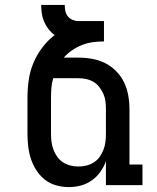

<svg xmlns="http://www.w3.org/2000/svg" viewBox="-20 -755 640 783"><path d="M261 8Q235 8 209.5 1Q184 -6 163.5 -22Q143 -38 128.5 -60.5Q114 -83 106 -107.5Q98 -132 95 -158Q92 -184 92 -210V-354Q92 -391 97 -427.5Q102 -464 116 -497.5Q130 -531 152 -560.5Q174 -590 203 -612Q189 -622 178 -636Q167 -650 160 -666.5Q153 -683 150.5 -700Q148 -717 148 -735H244Q244 -723 246.5 -710.5Q249 -698 256.5 -688.5Q264 -679 276 -674Q288 -669 300 -669H404V-586Q381 -586 358.5 -583Q336 -580 314.5 -571.5Q293 -563 274 -550Q255 -537 240 -520H300Q328 -520 356 -515Q384 -510 409 -497.5Q434 -485 454 -464.5Q474 -444 486 -419Q498 -394 503 -366Q508 -338 508 -310V-84H561V0H412V-98Q404 -75 389.5 -54.5Q375 -34 354.5 -19.5Q334 -5 310 1.5Q286 8 261 8ZM300 -76Q317 -76 333 -80Q349 -84 363 -93Q377 -102 386.5 -115.5Q396 -129 402 -144.5Q408 -160 410 -176.5Q412 -193 412 -210V-310Q412 -326 410 -342Q408 -358 401.5 -372.5Q395 -387 385 -400Q375 -413 361.5 -421Q348 -429 332 -432.5Q316 -436 300 -436H197Q191 -416 189.5 -395.5Q188 -375 188 -354V-210Q188 -193 190 -176.5Q192 -160 198 -144.5Q204 -129 213.5 -115.5Q223 -102 237 -93Q251 -84 267 -80Q283 -76 300 -76Z"/></svg>

Font: Iosevka HT Medium Extended
Style: Regular
Weight: 500
Width: 7
Monospace: yes
Designer: Belleve Invis
Foundry: Belleve Invis
Version: Version 32.3.0; ttfautohint (v1.8.4)